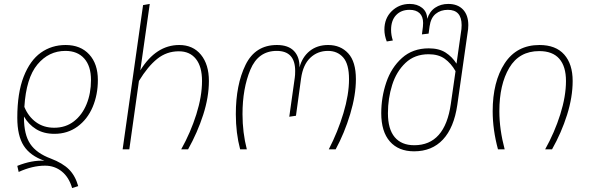

<svg xmlns="http://www.w3.org/2000/svg" viewBox="-20 -760 3000 977"><path d="M102 -167V-161Q102 -75 134 -27.5Q166 20 239 47Q299 70 331 102Q363 134 378 187L347 197Q331 142 294.5 112.5Q258 83 209 83Q145 83 75 115L68 84Q143 54 206 58Q134 33 101 -18Q68 -69 68 -161Q68 -287 100.5 -370Q133 -453 188 -492Q243 -531 314 -531Q390 -531 434 -483Q478 -435 478 -353Q478 -278 451.5 -215.5Q425 -153 374.5 -116Q324 -79 257 -79Q202 -79 163.5 -103Q125 -127 102 -167ZM104 -216Q124 -167 163 -138.5Q202 -110 256 -110Q314 -110 356 -142.5Q398 -175 420.5 -230Q443 -285 443 -353Q443 -424 408.5 -462.5Q374 -501 313 -501Q228 -501 170.5 -432Q113 -363 104 -216Z M1043 -348Q1043 -266 1014 -176Q985 -86 937 0H902Q950 -86 979 -178Q1008 -270 1008 -348Q1008 -421 977 -460Q946 -499 890 -499Q828 -499 780 -460.5Q732 -422 687 -348L638 0H604L708 -734L742 -740L694 -402Q774 -531 892 -531Q962 -531 1002.5 -481.5Q1043 -432 1043 -348Z M1180 -179Q1180 -329 1229.5 -430Q1279 -531 1389 -531Q1447 -531 1476 -500.5Q1505 -470 1504 -417Q1518 -470 1556 -500.5Q1594 -531 1650 -531Q1713 -531 1752 -488.5Q1791 -446 1791 -357Q1791 -276 1762 -179.5Q1733 -83 1688 0H1653Q1699 -89 1727.5 -184Q1756 -279 1756 -357Q1756 -434 1726.5 -467.5Q1697 -501 1649 -501Q1596 -501 1559 -466Q1522 -431 1512 -361L1486 -171L1452 -166L1480 -365Q1482 -377 1482 -399Q1482 -501 1388 -501Q1294 -501 1254 -405.5Q1214 -310 1214 -179Q1214 -86 1236 0H1202Q1180 -83 1180 -179Z M2363 -632Q2363 -619 2362 -612L2307 -226Q2290 -110 2234 -50Q2178 10 2087 10Q2008 10 1964 -40Q1920 -90 1920 -184Q1920 -265 1945.5 -340.5Q1971 -416 2025.5 -465Q2080 -514 2162 -514Q2214 -514 2247.5 -492.5Q2281 -471 2303 -436L2328 -612Q2329 -619 2329 -632Q2329 -710 2259 -710Q2222 -710 2197 -689.5Q2172 -669 2166 -626L2161 -589L2127 -585L2132 -624Q2133 -631 2133 -643Q2133 -676 2115 -693Q2097 -710 2064 -710Q2021 -710 1995.5 -683Q1970 -656 1970 -608Q1970 -581 1979 -554L1948 -549Q1936 -580 1936 -609Q1936 -667 1973.5 -703.5Q2011 -740 2065 -740Q2103 -740 2128 -720Q2153 -700 2154 -664Q2166 -702 2194.5 -721Q2223 -740 2261 -740Q2309 -740 2336 -711.5Q2363 -683 2363 -632ZM2274 -231 2298 -398Q2275 -438 2243 -461Q2211 -484 2161 -484Q2090 -484 2043.5 -440Q1997 -396 1975.5 -327.5Q1954 -259 1954 -184Q1954 -103 1988.5 -62Q2023 -21 2088 -21Q2244 -21 2274 -231Z M2894 -348Q2894 -266 2865.5 -175.5Q2837 -85 2789 0H2754Q2802 -86 2831 -178Q2860 -270 2860 -348Q2860 -422 2826 -461Q2792 -500 2724 -500Q2622 -500 2571.5 -415Q2521 -330 2521 -194Q2521 -102 2548 0H2514Q2487 -100 2487 -194Q2487 -344 2548 -437.5Q2609 -531 2725 -531Q2808 -531 2851 -482.5Q2894 -434 2894 -348Z"/></svg>

Font: FiraGO UltraLight
Style: Italic
Weight: 200
Italic angle: -8°
Designer: bBox Type GmbH
Foundry: bBox Type GmbH
Version: Version 1.001